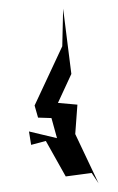

<svg xmlns="http://www.w3.org/2000/svg" viewBox="-20 -1067 273 444"><path d="M52 -732 86 -741 132 -659 192 -667 208 -643 154 -757 159 -825 114 -829 145 -896 126 -1047 124 -960 60 -823 68 -795 99 -794 123 -707 120 -743 114 -747 47 -763Z"/></svg>

Font: Hussar Lance
Style: Regular
Weight: 700
Foundry: Cannot Into Space Fonts, PlusOne Fonts
Version: Version 2.27